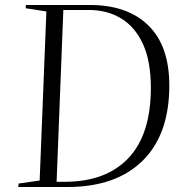

<svg xmlns="http://www.w3.org/2000/svg" viewBox="-20 -750 738 770"><path d="M53 0 55 -14 139 -26 166 -704 83 -717 84 -730H341Q491 -730 575 -648Q659 -566 659 -407Q659 -211 552 -105.5Q445 0 250 0ZM207 -21H240Q405 -21 495 -116Q585 -211 585 -398Q585 -504 553.5 -573Q522 -642 466 -676Q410 -710 336 -710H234Z"/></svg>

Font: Literata 72pt Light
Style: Italic
Weight: 300
Italic angle: -2°
Designer: Latin by Veronika Burian and Jose Scaglione. Greek by Irene Vlachou. Cyrillic by Vera Evstafieva
Foundry: TypeTogether
Version: Version 3.002